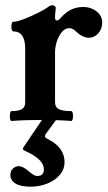

<svg xmlns="http://www.w3.org/2000/svg" viewBox="-20 -451 406 722"><path d="M29.8 -333Q25.4 -333 23.7 -342Q22 -351.1 23.7 -360.1Q25.4 -369.1 29.8 -369.1Q43.5 -369.1 70.3 -379.4Q97.2 -389.6 123.8 -403.1Q150.4 -416.5 159.7 -423.8Q168.5 -431.2 176.3 -431.2Q182.6 -431.2 185.8 -428.7Q189 -426.3 189.9 -420.9Q189.5 -417.5 189 -414.6Q188.5 -411.6 188.5 -408.7Q187 -396.5 187 -384.8Q187 -379.4 188.7 -376.7Q190.4 -374 193.8 -374Q197.3 -374 200.9 -376.5Q204.6 -378.9 207.5 -382.8Q226.6 -404.8 247.3 -414.8Q268.1 -424.8 293 -424.8Q312 -424.8 328.4 -417.2Q344.7 -409.7 354.5 -396.5Q364.3 -383.3 364.3 -366.7Q364.3 -350.1 357.2 -336.9Q350.1 -323.7 338.6 -316.4Q327.1 -309.1 314 -309.1Q301.8 -309.1 289.3 -315.4Q276.9 -321.8 264.2 -334Q258.8 -339.4 252.7 -342.3Q246.6 -345.2 240.2 -345.2Q225.6 -345.2 213.4 -331.3Q201.2 -317.4 194.1 -296.1Q187 -274.9 187 -254.9V-84.5H74.7V-268.1Q74.7 -333 29.8 -333ZM23.4 -33.2Q49.8 -33.2 62.3 -40.5Q74.7 -47.9 74.7 -65.9V-98.6H187V-65.9Q187 -47.9 201.2 -40.5Q215.3 -33.2 248 -33.2Q252.4 -33.2 253.9 -23.9Q255.4 -14.6 253.7 -5.4Q252 3.9 248 3.9Q198.7 0 135.7 0Q73.7 0 23.4 3.9Q19 3.9 17.6 -5.4Q16.1 -14.6 17.8 -23.9Q19.5 -33.2 23.4 -33.2ZM19 207Q19 191.9 28.6 182.9Q38.1 173.8 50.8 173.8Q65.9 173.8 87.9 192.9Q108.9 210.9 119.1 210.9Q145 210.9 145 186Q145 147.9 75.7 117.2Q65.9 112.8 65.9 107.9Q65.9 106.4 68.8 102.1L141.1 -4.9H194.3L152.8 51.8Q148.9 57.1 148.9 61Q148.9 66.9 162.1 73.2Q222.7 104.5 222.7 158.2Q222.7 186 204.3 207.3Q186 228.5 156.7 239.7Q127.4 251 95.7 251Q57.6 251 38.3 239Q19 227.1 19 207Z"/></svg>

Font: Junicode Two Beta VF
Style: Regular
Weight: 400
Designer: Peter S. Baker
Foundry: Briery Creek Software
Version: Version 1.031 beta; ttfautohint (v1.8.1.43-b0c9)